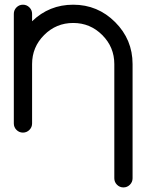

<svg xmlns="http://www.w3.org/2000/svg" viewBox="-20 -567 626 821"><path d="M468.8 -293Q468.8 -365.7 417.2 -417.2Q365.7 -468.8 293 -468.8Q220.2 -468.8 168.7 -417.2Q117.2 -365.7 117.2 -293V-39.1Q117.2 -22.9 105.7 -11.5Q94.2 0 78.1 0Q62 0 50.5 -11.5Q39.1 -22.9 39.1 -39.1V-507.8Q39.1 -523.9 50.5 -535.4Q62 -546.9 78.1 -546.9Q94.2 -546.9 105.7 -535.4Q117.2 -523.9 117.2 -507.8V-476.1Q190.4 -546.9 293 -546.9Q397.9 -546.9 472.4 -472.4Q546.9 -397.9 546.9 -293V195.3Q546.9 211.4 535.4 222.9Q523.9 234.4 507.8 234.4Q491.7 234.4 480.2 222.9Q468.8 211.4 468.8 195.3Z"/></svg>

Font: Comfortaa
Style: Regular
Weight: 400
Designer: Johan Aakerlund - aajohan
Foundry: Johan Aakerlund
Version: Version 2.004 2013